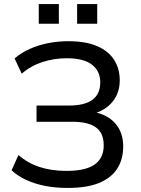

<svg xmlns="http://www.w3.org/2000/svg" viewBox="-20 -917 694 946"><path d="M314 9Q254 9 202.5 -1Q151 -11 109 -30.5Q67 -50 37 -78L71 -153Q117 -113 175.5 -94Q234 -75 308 -75Q402 -75 446.5 -106.5Q491 -138 491 -201Q491 -261 453 -289Q415 -317 337 -317H160V-397H320Q397 -397 435.5 -425.5Q474 -454 474 -511Q474 -567 433 -598.5Q392 -630 309 -630Q247 -630 189.5 -611.5Q132 -593 87 -554L52 -629Q84 -657 126.5 -676Q169 -695 217.5 -704.5Q266 -714 317 -714Q402 -714 458 -690Q514 -666 542 -622.5Q570 -579 570 -521Q570 -460 535.5 -417Q501 -374 441 -357V-365Q509 -353 548 -309Q587 -265 587 -195Q587 -132 557.5 -86Q528 -40 468 -15.5Q408 9 314 9ZM360 -800V-897H459V-800ZM171 -800V-897H270V-800Z"/></svg>

Font: Nunito Sans 10pt Medium
Style: Regular
Weight: 500
Designer: Vernon Adams
Foundry: Vernon Adams
Version: Version 3.101;gftools[0.9.27]